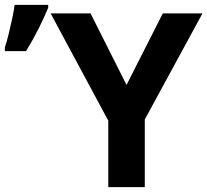

<svg xmlns="http://www.w3.org/2000/svg" viewBox="-20 -769 852 789"><path d="M500 -420 649 -714H812L575 -278V0H425V-273L188 -714H352ZM0 -559V-574Q8 -598 15.5 -629Q23 -660 30 -692Q37 -724 40 -749H178V-737Q162 -698 139 -652Q116 -606 87 -559Z"/></svg>

Font: Noto Sans IKEA
Style: Bold
Weight: 600
Designer: Monotype Design Team
Foundry: Monotype Imaging Inc.
Version: Version 2.001